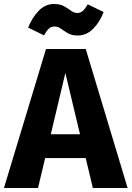

<svg xmlns="http://www.w3.org/2000/svg" viewBox="-33 -938 657 958"><path d="M196.5 -693.4H394.9L603.7 0H430.3L293.1 -573.9L156.8 0H-13.3ZM203.7 -268.1H382.7L409.5 -149.3H177ZM353.7 -760.8Q325.2 -760.8 305.7 -772.2Q286.2 -783.6 271.3 -794.7Q256.3 -805.7 239.6 -805.7Q221.3 -805.7 210 -794.5Q198.6 -783.3 186.6 -761.6L107.5 -800.2Q126.4 -848.4 159.2 -883.2Q192 -918.1 236.5 -918.1Q267 -918.1 286.6 -907Q306.2 -895.9 321.3 -884.5Q336.3 -873.2 352.5 -873.2Q369.3 -873.2 380.9 -884.2Q392.5 -895.2 404.8 -916.5L483.9 -878Q464.9 -827.5 431.6 -794.2Q398.3 -760.8 353.7 -760.8Z"/></svg>

Font: Fira Sans Variable
Style: Regular
Weight: 400
Designer: Carrois Corporate & Edenspiekermann AG
Foundry: Carrois Corporate GbR & Edenspiekermann AG
Version: Version 4.202